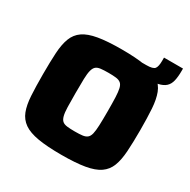

<svg xmlns="http://www.w3.org/2000/svg" viewBox="-173 -941 1102 1112"><g transform="rotate(30 378.0 -384.5)"><path d="M463 -621V-688H545Q590 -688 601 -703Q612 -718 612 -756V-777H739V-763Q739 -722 732.5 -694.5Q726 -667 708.5 -651Q691 -635 659.5 -628Q628 -621 577 -621ZM378 8Q282 8 221 -2.5Q160 -13 125.5 -37Q91 -61 75.5 -101Q60 -141 56.5 -201Q53 -261 53 -344Q53 -426 56.5 -486Q60 -546 75.5 -586.5Q91 -627 125.5 -651Q160 -675 221 -685.5Q282 -696 378 -696Q473 -696 534 -685.5Q595 -675 629.5 -651Q664 -627 679.5 -586.5Q695 -546 699 -486Q703 -426 703 -344Q703 -261 699 -201Q695 -141 679.5 -101Q664 -61 629.5 -37Q595 -13 534 -2.5Q473 8 378 8ZM378 -148Q409 -148 429 -150.5Q449 -153 460.5 -162.5Q472 -172 477 -192.5Q482 -213 483.5 -250Q485 -287 485 -344Q485 -401 483.5 -437.5Q482 -474 477 -495Q472 -516 460.5 -525.5Q449 -535 429 -537.5Q409 -540 378 -540Q347 -540 326.5 -537.5Q306 -535 295 -525.5Q284 -516 278.5 -495Q273 -474 272 -437.5Q271 -401 271 -344Q271 -287 272 -250Q273 -213 278.5 -192.5Q284 -172 295 -162.5Q306 -153 326.5 -150.5Q347 -148 378 -148Z"/></g></svg>

Font: Saira SemiExpanded ExtraBold
Style: Regular
Weight: 800
Width: 6
Designer: Hector Gatti with collaboration of the Omnibus-Type team
Foundry: Omnibus-Type
Version: Version 1.101